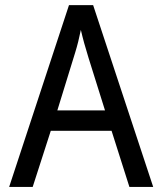

<svg xmlns="http://www.w3.org/2000/svg" viewBox="-20 -737 640 757"><path d="M490.2 0 419.9 -221.2H180.2L108.9 0H16.1L252 -716.8H347.2L584 0ZM394 -301.8 329.1 -508.8Q310.1 -569.3 298.8 -619.1Q289.1 -570.8 276.4 -529.8L206.1 -301.8Z"/></svg>

Font: Droid Sans Mono
Style: Regular
Weight: 400
Monospace: yes
Foundry: Ascender Corporation
Version: Version 1.00 build 112